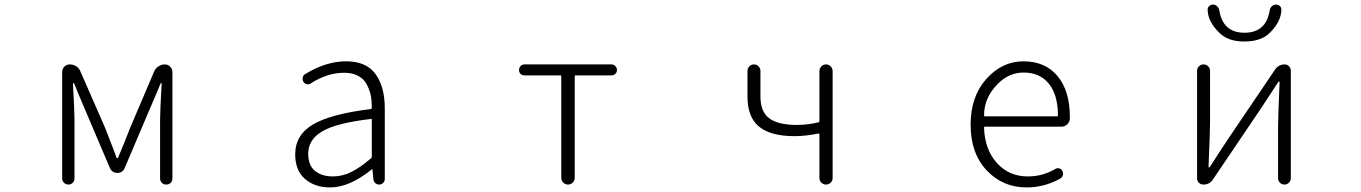

<svg xmlns="http://www.w3.org/2000/svg" viewBox="-20 -819 6040 852"><path d="M255.9 -27.3V-499Q255.9 -513.7 265.6 -523.4Q275.4 -533.2 290 -533.2Q304.7 -533.2 317.9 -524.9Q331.1 -516.6 336.9 -502L446.3 -252Q452.1 -236.3 470.2 -190.4Q488.3 -144.5 497.1 -119.1Q498 -117.2 500.5 -117.2Q502.9 -117.2 503.9 -119.1Q541 -207 557.6 -252L664.1 -502Q669.9 -515.6 683.1 -524.4Q696.3 -533.2 710.9 -533.2Q725.6 -533.2 735.4 -522.9Q745.1 -512.7 745.1 -499V-27.3Q745.1 -15.6 737.3 -7.8Q729.5 0 717.8 0Q706.1 0 698.2 -7.8Q690.4 -15.6 690.4 -27.3V-288.1Q690.4 -326.2 697.3 -448.2Q697.3 -450.2 695.3 -450.2Q693.4 -450.2 692.4 -448.2Q679.7 -416 644.5 -335L533.2 -73.2Q524.4 -51.8 501 -51.8Q477.5 -51.8 467.8 -73.2L356.4 -335Q323.2 -412.1 309.6 -447.3Q308.6 -450.2 306.2 -450.2Q303.7 -450.2 303.7 -447.3Q310.5 -326.2 310.5 -288.1V-27.3Q310.5 -15.6 302.7 -7.8Q294.9 0 283.7 0Q272.5 0 264.2 -7.8Q255.9 -15.6 255.9 -27.3Z M1444.3 12.7Q1377 12.7 1333.5 -24.9Q1290 -62.5 1290 -133.8Q1290 -220.7 1369.6 -267.1Q1449.2 -313.5 1625 -335Q1629.9 -335 1629.9 -343.8Q1629.9 -373 1625 -397.5Q1619.1 -422.9 1606.4 -446.3Q1593.8 -469.7 1568.4 -482.9Q1543 -496.1 1507.8 -496.1Q1432.6 -496.1 1359.4 -449.2Q1351.6 -443.4 1341.8 -445.3Q1332 -447.3 1326.2 -456.1Q1321.3 -464.8 1323.2 -475.1Q1325.2 -485.4 1334 -490.2Q1426.8 -546.9 1515.6 -546.9Q1605.5 -546.9 1646.5 -490.2Q1687.5 -433.6 1687.5 -337.9V-24.4Q1687.5 -14.6 1680.2 -7.3Q1672.9 0 1663.1 0Q1652.3 0 1645 -6.8Q1637.7 -13.7 1636.7 -24.4L1632.8 -67.4Q1632.8 -68.4 1631.8 -68.4Q1630.9 -68.4 1629.9 -67.4Q1531.2 12.7 1444.3 12.7ZM1457 -36.1Q1499 -36.1 1538.6 -55.7Q1578.1 -75.2 1626 -116.2Q1629.9 -119.1 1629.9 -123V-288.1Q1629.9 -292 1626 -292Q1626 -292 1625 -291Q1474.6 -273.4 1411.1 -236.8Q1347.7 -200.2 1347.7 -136.7Q1347.7 -85 1377.9 -60.5Q1408.2 -36.1 1457 -36.1Z M2470.7 -29.3V-479.5Q2470.7 -484.4 2466.8 -484.4H2307.6Q2296.9 -484.4 2290 -491.2Q2283.2 -498 2283.2 -508.3Q2283.2 -518.6 2290 -525.9Q2296.9 -533.2 2307.6 -533.2H2693.4Q2703.1 -533.2 2710.4 -525.9Q2717.8 -518.6 2717.8 -508.3Q2717.8 -498 2710.4 -491.2Q2703.1 -484.4 2693.4 -484.4H2534.2Q2530.3 -484.4 2530.3 -479.5V-29.3Q2530.3 -17.6 2521.5 -8.8Q2512.7 0 2500.5 0Q2488.3 0 2479.5 -8.8Q2470.7 -17.6 2470.7 -29.3Z M3616.2 -29.3V-222.7Q3616.2 -226.6 3612.3 -226.6Q3553.7 -214.8 3505.9 -214.8Q3400.4 -214.8 3348.6 -256.8Q3296.9 -298.8 3296.9 -390.6V-503.9Q3296.9 -515.6 3305.2 -524.4Q3313.5 -533.2 3325.7 -533.2Q3337.9 -533.2 3346.2 -524.4Q3354.5 -515.6 3354.5 -503.9V-390.6Q3354.5 -323.2 3393.6 -293.9Q3432.6 -264.6 3516.6 -264.6Q3565.4 -264.6 3612.3 -276.4Q3616.2 -277.3 3616.2 -281.2V-503.9Q3616.2 -515.6 3625 -524.4Q3633.8 -533.2 3645.5 -533.2Q3657.2 -533.2 3666 -524.4Q3674.8 -515.6 3674.8 -503.9V-29.3Q3674.8 -16.6 3666 -8.3Q3657.2 0 3645.5 0Q3633.8 0 3625 -8.3Q3616.2 -16.6 3616.2 -29.3Z M4535.2 12.7Q4429.7 12.7 4358.4 -63Q4287.1 -138.7 4287.1 -265.6Q4287.1 -390.6 4356.9 -468.8Q4426.8 -546.9 4521.5 -546.9Q4618.2 -546.9 4672.9 -481.4Q4727.5 -416 4727.5 -298.8Q4727.5 -294.9 4727.5 -292Q4726.6 -277.3 4715.8 -267.1Q4705.1 -256.8 4689.5 -256.8H4350.6Q4346.7 -256.8 4346.7 -252.9Q4349.6 -156.2 4403.3 -96.2Q4457 -36.1 4541 -36.1Q4606.4 -36.1 4663.1 -69.3Q4670.9 -74.2 4680.7 -71.8Q4690.4 -69.3 4694.3 -60.5Q4699.2 -51.8 4696.3 -41.5Q4693.4 -31.2 4684.6 -26.4Q4614.3 12.7 4535.2 12.7ZM4346.7 -306.6Q4346.7 -302.7 4350.6 -302.7H4669.9Q4674.8 -302.7 4674.8 -307.6Q4674.8 -307.6 4674.8 -307.6Q4673.8 -400.4 4633.3 -448.7Q4592.8 -497.1 4522.5 -497.1Q4456.1 -497.1 4406.2 -445.3Q4346.7 -384.8 4346.7 -306.6Z M5320.3 0Q5308.6 0 5300.3 -7.8Q5292 -15.6 5292 -27.3V-504.9Q5292 -516.6 5300.3 -524.9Q5308.6 -533.2 5320.8 -533.2Q5333 -533.2 5341.3 -524.9Q5349.6 -516.6 5349.6 -504.9V-276.4Q5349.6 -240.2 5342.8 -78.1Q5342.8 -76.2 5345.2 -76.2Q5347.7 -76.2 5348.6 -78.1Q5359.4 -94.7 5385.7 -135.3Q5412.1 -175.8 5422.9 -192.4L5637.7 -509.8Q5653.3 -533.2 5680.7 -533.2Q5692.4 -533.2 5700.2 -524.9Q5708 -516.6 5708 -505.9V-28.3Q5708 -16.6 5699.7 -8.3Q5691.4 0 5679.7 0Q5668 0 5659.7 -8.3Q5651.4 -16.6 5651.4 -28.3V-255.9Q5651.4 -293 5658.2 -454.1Q5658.2 -457 5655.8 -457Q5653.3 -457 5652.3 -455.1Q5636.7 -431.6 5578.1 -341.8L5362.3 -22.5Q5347.7 0 5320.3 0ZM5502 -634.8Q5427.7 -634.8 5389.6 -674.8Q5338.9 -724.6 5338.9 -777.3Q5338.9 -785.2 5344.7 -791Q5351.6 -798.8 5362.3 -798.8Q5373 -798.8 5380.9 -791.5Q5388.7 -784.2 5390.6 -773.4Q5406.2 -673.8 5502.4 -673.8Q5598.6 -673.8 5614.3 -773.4Q5616.2 -784.2 5624 -791.5Q5631.8 -798.8 5642.6 -798.8Q5653.3 -798.8 5660.2 -791Q5666 -785.2 5666 -777.3Q5666 -724.6 5616.2 -674.8Q5577.1 -634.8 5502 -634.8Z"/></svg>

Font: Gen Jyuu Gothic L Monospace Light
Style: Regular
Weight: 300
Designer: [Source Han Sans]
Ryoko NISHIZUKA  (kana & ideographs); Paul D. Hunt (Latin, Greek & Cyrillic); Wenlong ZHANG  (bopomofo
Version: Version 1.002.20150607